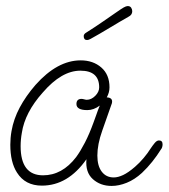

<svg xmlns="http://www.w3.org/2000/svg" viewBox="-20 -606 556 633"><path d="M348 7Q311 7 286 -15.5Q261 -38 265 -81Q204 6 118 6Q63 6 36 -37Q14 -71 14 -129Q14 -140 15 -151.5Q16 -163 18 -174Q25 -214 45 -251.5Q65 -289 97 -326Q169 -407 246 -407Q287 -407 314 -383.5Q341 -360 341 -318Q341 -301 332 -285Q353 -284 349 -266L317 -175Q301 -130 301 -93Q301 -59 315.5 -40Q330 -21 355 -21Q369 -21 386 -29Q403 -37 425 -56Q440 -69 453.5 -85Q467 -101 477 -117Q483 -126 490 -134.5Q497 -143 504 -143Q516 -143 516 -130Q516 -125 514.5 -120.5Q513 -116 511 -114Q498 -93 482 -73Q466 -53 448 -36Q424 -14 398 -3.5Q372 7 348 7ZM48 -124Q48 -28 122 -28Q185 -28 231 -88Q245 -107 260 -136Q275 -165 289 -204Q293 -214 297.5 -227.5Q302 -241 309 -258Q289 -243 268 -243Q232 -243 232 -263Q232 -280 249 -280Q252 -280 257.5 -278.5Q263 -277 266 -277Q281 -277 294 -290Q307 -303 307 -318Q307 -373 245 -373Q183 -373 121 -301Q62 -235 52 -168Q50 -157 49 -146Q48 -135 48 -124ZM267 -474Q256 -474 256 -487Q256 -494 265 -499Q292 -516 319.5 -535Q347 -554 360 -563Q380 -577 388 -581.5Q396 -586 401 -586Q409 -586 412.5 -580.5Q416 -575 416 -569Q416 -557 404 -551Q374 -534 341 -514Q308 -494 279 -478Q272 -474 267 -474Z"/></svg>

Font: Send Flowers
Style: Regular
Weight: 400
Designer: Robert E. Leuschke
Foundry: Robert E. Leuschke
Version: Version 1.010; ttfautohint (v1.8.4.7-5d5b)